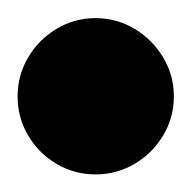

<svg xmlns="http://www.w3.org/2000/svg" viewBox="-57 -188 215 215"><path d="M-37.3 -80Q-37.3 -56.3 -25.5 -36.3Q-13.7 -16.3 6.3 -4.5Q26.3 7.3 50 7.3Q73.7 7.3 93.7 -4.5Q113.7 -16.3 125.7 -36.3Q137.7 -56.3 137.7 -80Q137.7 -103.7 125.7 -123.7Q113.7 -143.7 93.7 -155.7Q73.7 -167.7 50 -167.7Q26.3 -167.7 6.3 -155.7Q-13.7 -143.7 -25.5 -123.7Q-37.3 -103.7 -37.3 -80Z"/></svg>

Font: Linefont Thin
Style: Regular
Weight: 100
Monospace: yes
Version: Version 3.002;gftools[0.9.33]